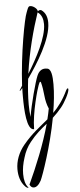

<svg xmlns="http://www.w3.org/2000/svg" viewBox="-76 -789 517 1241"><g transform="rotate(-5 182.5 -168.0)"><path d="M92 417C107 417 123 406 139 377C154 346 219 162 253 -21C274 -40 294 -61 311 -82C336 -112 369 -174 369 -195C369 -200 368 -202 365 -202C362 -202 358 -198 354 -190C325 -129 293 -87 258 -52C269 -116 276 -180 276 -237C276 -289 271 -341 241 -341H240L230 -342C211 -342 191 -332 178 -301C162 -264 123 -120 110 -39C107 -63 105 -90 105 -119C105 -174 109 -231 116 -286C180 -377 277 -529 277 -636C277 -671 267 -701 240 -720C237 -721 235 -722 233 -722C226 -722 220 -719 216 -714V-716C216 -731 190 -753 169 -753C156 -753 152 -735 143 -712C128 -679 84 -451 73 -245L56 -218C55 -217 55 -217 55 -217V-216C55 -214 56 -213 58 -213C58 -213 64 -219 73 -230C72 -211 72 -192 72 -173C72 -85 78 42 124 42C125 42 126 41 126 40C126 -63 172 -221 180 -239C185 -251 188 -260 192 -260C195 -260 196 -258 197 -254C204 -227 208 -199 211 -168C214 -137 221 -108 232 -83C228 -61 223 -38 217 -14C166 29 111 68 55 136C16 183 -4 238 -4 290C-4 335 8 376 35 404C42 412 50 416 55 416C56 416 56 416 57 416C57 415 57 415 57 415C57 415 57 415 57 415C57 415 57 415 57 415C57 415 57 415 57 415C57 415 57 415 57 415C57 414 56 413 54 411C38 392 30 363 30 324C30 292 36 257 48 220C59 182 76 149 98 122C133 77 173 43 210 14C176 141 116 286 65 396C71 410 80 417 92 417ZM120 -318C140 -462 178 -601 214 -708C215 -707 215 -707 216 -707C240 -690 249 -662 249 -629C249 -543 179 -413 120 -318Z"/></g></svg>

Font: Comforter
Style: Regular
Weight: 400
Designer: Robert E. Leuschke
Foundry: Robert E. Leuschke
Version: Version 1.013; ttfautohint (v1.8.3)